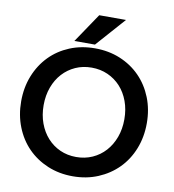

<svg xmlns="http://www.w3.org/2000/svg" viewBox="-113 -1142 1190 1314"><g transform="rotate(10 482.0 -485.5)"><path d="M481 73Q386 73 306 39.5Q226 6 168 -53Q110 -112 77.5 -194Q45 -276 45 -372Q45 -468 77.5 -549.5Q110 -631 168 -690.5Q226 -750 306 -783Q386 -816 481 -816Q576 -816 656 -783Q736 -750 794.5 -690.5Q853 -631 885.5 -549.5Q918 -468 918 -372Q918 -276 885.5 -194Q853 -112 794.5 -53Q736 6 656 39.5Q576 73 481 73ZM481 -61Q542 -61 593.5 -84Q645 -107 682.5 -148.5Q720 -190 741 -247Q762 -304 762 -372Q762 -440 741 -497Q720 -554 682.5 -595Q645 -636 593.5 -659Q542 -682 481 -682Q420 -682 369 -659Q318 -636 280.5 -595Q243 -554 222 -497Q201 -440 201 -372Q201 -304 222 -247Q243 -190 280.5 -148.5Q318 -107 369 -84Q420 -61 481 -61ZM469 -1044H655L475 -841H332Z"/></g></svg>

Font: LINE Seed JP_TTF Bold
Style: Regular
Weight: 700
Designer: LINE & Fontrix & Fontworks
Version: Version 1.009